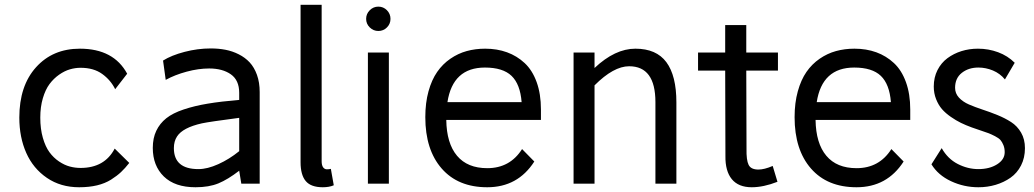

<svg xmlns="http://www.w3.org/2000/svg" viewBox="-20 -770 4337 805"><path d="M314.9 -565.9Q456.5 -565.9 513.2 -460.9L462.9 -396Q444.3 -434.1 408.4 -460Q372.6 -485.8 317.9 -485.8Q295.4 -485.8 272.9 -479.2Q250.5 -472.7 227.8 -456.8Q205.1 -440.9 187.7 -417.7Q170.4 -394.5 159.7 -358.2Q148.9 -321.8 148.9 -276.9Q148.9 -229.5 159.7 -192.1Q170.4 -154.8 187.5 -131.6Q204.6 -108.4 227.5 -93Q250.5 -77.6 272.7 -71.8Q294.9 -65.9 317.9 -65.9Q418.5 -65.9 460.9 -147L522 -86.9Q504.4 -64.5 487.5 -48.6Q470.7 -32.7 445.6 -16.8Q420.4 -1 387 7.1Q353.5 15.1 312 15.1Q234.4 15.1 176.8 -24.2Q119.1 -63.5 90.1 -128.9Q61 -194.3 61 -276.9Q61 -410.2 131.1 -488Q201.2 -565.9 314.9 -565.9Z M863.8 -566.9Q896.5 -566.9 925.5 -561.3Q954.6 -555.7 981.2 -542.2Q1007.8 -528.8 1026.9 -508.3Q1045.9 -487.8 1057.4 -456.1Q1068.8 -424.3 1068.8 -383.8V0H991.7L982.9 -54.2Q935.5 -17.6 895.8 -1.2Q856 15.1 799.8 15.1Q713.4 15.1 667 -30Q620.6 -75.2 620.6 -149.9Q620.6 -190.9 635.3 -221.7Q649.9 -252.4 677.2 -274.2Q704.6 -295.9 750 -311Q795.4 -326.2 850.8 -335.4Q906.2 -344.7 982.9 -351.1V-380.9Q982.9 -433.6 948 -458.3Q913.1 -482.9 856.9 -482.9Q812 -482.9 762.5 -469.5Q712.9 -456.1 674.8 -435.1L663.6 -516.1Q698.7 -538.1 753.7 -552.5Q808.6 -566.9 863.8 -566.9ZM709 -148.9Q709 -61 812 -61Q849.6 -61 895.5 -81.8Q941.4 -102.5 982.9 -136.2V-275.9Q859.4 -259.8 826.7 -252.9Q746.1 -234.9 722.2 -197.8Q709 -177.7 709 -148.9Z M1328.6 -94.2Q1328.6 -77.1 1334.7 -68.6Q1340.8 -60.1 1350.6 -60.1Q1359.4 -60.1 1367.2 -62L1379.4 6.8Q1360.4 15.1 1333.5 15.1Q1283.7 15.1 1262 -10.7Q1240.2 -36.6 1240.2 -89.8V-750H1328.6Z M1530.3 -727.1Q1545.4 -742.2 1566.4 -742.2Q1587.4 -742.2 1602.3 -727.1Q1617.2 -711.9 1617.2 -690.9Q1617.2 -669.9 1602.3 -655Q1587.4 -640.1 1566.4 -640.1Q1545.4 -640.1 1530.3 -655Q1515.1 -669.9 1515.1 -690.9Q1515.1 -711.9 1530.3 -727.1ZM1610.4 0H1522.5V-549.8H1610.4Z M2248 -311V-267.1H1851.1Q1852.5 -168.9 1896.2 -116.9Q1939.9 -64.9 2022.9 -64.9Q2118.2 -64.9 2168.9 -145L2220.2 -92.8Q2150.9 15.1 2022.9 15.1Q1900.4 15.1 1831.8 -63.5Q1763.2 -142.1 1763.2 -278.8Q1763.2 -338.9 1776.6 -387.2Q1790 -435.5 1813 -468.5Q1835.9 -501.5 1868.2 -523.7Q1900.4 -545.9 1936.8 -555.9Q1973.1 -565.9 2014.2 -565.9Q2064 -565.9 2105.7 -550.8Q2147.5 -535.6 2179.7 -505.6Q2211.9 -475.6 2230 -425.8Q2248 -376 2248 -311ZM2013.2 -486.8Q1878.4 -486.8 1856 -341.8H2167Q2161.1 -417 2124.8 -451.9Q2088.4 -486.8 2013.2 -486.8Z M2644 -565.9Q2731.9 -565.9 2773.9 -509.3Q2815.9 -452.6 2815.9 -340.8V0H2728V-341.8Q2728 -492.2 2617.7 -492.2Q2552.7 -492.2 2472.7 -412.1V0H2384.8V-549.8H2472.7V-484.9Q2558.6 -565.9 2644 -565.9Z M3241.7 -549.8V-474.1H3108.9L3109.9 -147Q3108.9 -98.6 3118.7 -78.9Q3128.4 -59.1 3159.7 -59.1Q3184.6 -59.1 3219.7 -74.2L3239.7 -7.8Q3181.2 15.1 3131.8 15.1Q3076.2 15.1 3048.3 -18.8Q3020.5 -52.7 3021.5 -116.2L3020.5 -474.1H2906.7V-549.8H3020.5V-665H3108.9V-549.8Z M3796.4 -311V-267.1H3399.4Q3400.9 -168.9 3444.6 -116.9Q3488.3 -64.9 3571.3 -64.9Q3666.5 -64.9 3717.3 -145L3768.6 -92.8Q3699.2 15.1 3571.3 15.1Q3448.7 15.1 3380.1 -63.5Q3311.5 -142.1 3311.5 -278.8Q3311.5 -338.9 3325 -387.2Q3338.4 -435.5 3361.3 -468.5Q3384.3 -501.5 3416.5 -523.7Q3448.7 -545.9 3485.1 -555.9Q3521.5 -565.9 3562.5 -565.9Q3612.3 -565.9 3654.1 -550.8Q3695.8 -535.6 3728 -505.6Q3760.3 -475.6 3778.3 -425.8Q3796.4 -376 3796.4 -311ZM3561.5 -486.8Q3426.8 -486.8 3404.3 -341.8H3715.3Q3709.5 -417 3673.1 -451.9Q3636.7 -486.8 3561.5 -486.8Z M4234.4 -506.8 4193.4 -437Q4172.9 -461.9 4143.1 -474.4Q4113.3 -486.8 4082 -486.8Q4041 -486.8 4012.7 -464.6Q3984.4 -442.4 3984.4 -401.9Q3984.4 -378.4 4000.5 -360.8Q4016.6 -343.3 4042.5 -332Q4068.4 -320.8 4099.6 -310.5Q4130.9 -300.3 4162.1 -287.6Q4193.4 -274.9 4219.2 -258.3Q4245.1 -241.7 4261.2 -213.9Q4277.3 -186 4277.3 -148.9Q4277.3 -108.4 4261 -76.4Q4244.6 -44.4 4216.8 -24.9Q4189 -5.4 4154.5 4.9Q4120.1 15.1 4082 15.1Q4021.5 15.1 3967.3 -10.3Q3913.1 -35.6 3885.3 -81.1L3928.2 -148.9Q3953.6 -104 3995.6 -82.5Q4037.6 -61 4082 -61Q4128.9 -61 4160.6 -81.1Q4192.4 -101.1 4192.4 -131.8Q4192.4 -148.4 4187 -161.6Q4181.6 -174.8 4174.6 -182.9Q4167.5 -190.9 4151.9 -199Q4136.2 -207 4125.5 -211.2Q4114.7 -215.3 4091.1 -223.1Q4067.4 -231 4054.2 -235.8Q4028.8 -245.1 4008.8 -254.9Q3988.8 -264.6 3966.6 -280Q3944.3 -295.4 3929.4 -312.5Q3914.6 -329.6 3904.8 -354.2Q3895 -378.9 3895 -407.2Q3895 -445.3 3910.6 -476.1Q3926.3 -506.8 3952.4 -526.1Q3978.5 -545.4 4011.2 -555.7Q4043.9 -565.9 4080.1 -565.9Q4124.5 -565.9 4164.8 -551Q4205.1 -536.1 4234.4 -506.8Z"/></svg>

Font: Stilu
Style: Regular
Weight: 400
Designer: Genilson Lima Santos
Foundry: Genilson Lima Santos
Version: Version 1.200;PS 001.200;hotconv 1.0.88;makeotf.lib2.5.64775